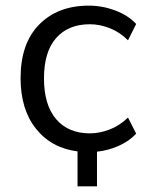

<svg xmlns="http://www.w3.org/2000/svg" viewBox="-20 -531 544 681"><path d="M255 130V6Q162 -6 107.5 -74.5Q53 -143 53 -254Q53 -377 119 -444Q185 -511 295 -511Q343 -511 388.5 -494Q434 -477 463 -446L434 -388Q405 -417 369.5 -431Q334 -445 299 -445Q222 -445 179 -396Q136 -347 136 -253Q136 -159 179 -108.5Q222 -58 299 -58Q333 -58 368.5 -71.5Q404 -85 434 -114L463 -57Q438 -30 400.5 -13.5Q363 3 324 7V130Z"/></svg>

Font: Mulish
Style: Regular
Weight: 400
Designer: Vernon Adams
Foundry: Vernon Adams
Version: Version 3.603; ttfautohint (v1.8.3)